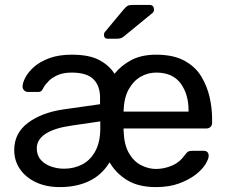

<svg xmlns="http://www.w3.org/2000/svg" viewBox="-20 -753 931 783"><path d="M224 10Q168 10 126 -10Q84 -30 61 -64Q38 -98 38 -141Q38 -210 94 -252Q150 -294 240 -307L388 -328V-355Q388 -403 361 -430Q334 -457 272 -457Q239 -457 216 -447Q193 -437 179 -423Q165 -409 157 -395Q153 -386 148.5 -382Q144 -378 137 -378H94Q85 -378 78.5 -384.5Q72 -391 72 -400Q72 -415 83.5 -437Q95 -459 118.5 -480Q142 -501 180.5 -515.5Q219 -530 273 -530Q345 -530 386 -507.5Q427 -485 447 -452Q474 -486 515.5 -508Q557 -530 617 -530Q687 -530 732 -505.5Q777 -481 801 -441Q825 -401 835 -356Q845 -311 845 -269V-252Q845 -241 838 -235Q831 -229 821 -229H484V-220Q486 -163 505.5 -129Q525 -95 555 -79.5Q585 -64 616 -64Q649 -64 681 -77.5Q713 -91 734 -121Q742 -132 747.5 -135Q753 -138 765 -138H810Q831 -138 831 -117Q831 -105 818 -83.5Q805 -62 778 -41Q751 -20 710.5 -5Q670 10 616 10Q545 10 499 -18Q453 -46 427 -91Q395 -39 343.5 -14.5Q292 10 224 10ZM241 -65Q282 -65 315.5 -82.5Q349 -100 369 -137Q389 -174 389 -230V-258L273 -241Q202 -231 166 -207.5Q130 -184 130 -148Q130 -120 146 -101.5Q162 -83 188 -74Q214 -65 241 -65ZM484 -298H749V-302Q749 -369 716.5 -413Q684 -457 617 -457Q583 -457 553.5 -440Q524 -423 505 -389Q486 -355 484 -302ZM420 -595Q404 -595 404 -611Q404 -619 409 -624L484 -714Q493 -725 500 -729Q507 -733 521 -733H589Q608 -733 608 -713Q608 -706 603 -701L487 -606Q479 -599 472 -597Q465 -595 454 -595Z"/></svg>

Font: DVN-Rubik
Style: Regular
Weight: 400
Designer: Hubert and Fischer
Foundry: Hubert & Fischer
Version: Version 2.102